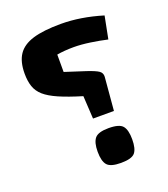

<svg xmlns="http://www.w3.org/2000/svg" viewBox="-122 -727 716 820"><g transform="rotate(-20 236.0 -317.0)"><path d="M335 -213 348 -364Q349 -381 335.5 -390.5Q322 -400 283 -413L190 -443V-522Q207 -525 226.5 -526.5Q246 -528 266 -528Q300 -528 341 -522Q382 -516 417 -508L437 -610Q338 -640 249 -640Q169 -640 121.5 -625.5Q74 -611 52.5 -579Q31 -547 31 -493Q31 -459 39.5 -434Q48 -409 69.5 -390Q91 -371 131 -353.5Q171 -336 234 -317L240 -213ZM367 -73Q367 -115 352 -133.5Q337 -152 288 -152Q241 -152 225.5 -133.5Q210 -115 210 -73Q210 -30 225.5 -12Q241 6 288 6Q337 6 352 -12Q367 -30 367 -73Z"/></g></svg>

Font: Changa SemiBold
Style: Regular
Weight: 600
Designer: Eduardo Rodriguez Tunni
Foundry: Eduardo Rodriguez Tunni
Version: Version 3.002; ttfautohint (v1.8.2)